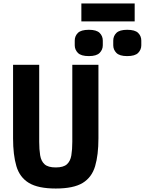

<svg xmlns="http://www.w3.org/2000/svg" viewBox="-20 -1070 831 1102"><path d="M205 -698V-256Q205 -212 210.5 -178.5Q216 -145 236 -127Q256 -109 300 -109Q344 -109 364 -127Q384 -145 389.5 -178.5Q395 -212 395 -256V-698H545V-276Q545 -181 526 -116.5Q507 -52 454.5 -20Q402 12 300 12Q199 12 146 -20Q93 -52 74 -116.5Q55 -181 55 -276V-698ZM447 -1050H753V-947H447ZM490 -748Q445 -748 427 -766.5Q409 -785 409 -810V-837Q409 -863 427 -881Q445 -899 490 -899Q534 -899 552 -881Q570 -863 570 -837V-810Q570 -785 552 -766.5Q534 -748 490 -748ZM710 -748Q666 -748 648 -766.5Q630 -785 630 -810V-837Q630 -863 648 -881Q666 -899 710 -899Q755 -899 773 -881Q791 -863 791 -837V-810Q791 -785 773 -766.5Q755 -748 710 -748Z"/></svg>

Font: Lilex Nerd Font
Style: Bold
Weight: 700
Designer: Mike Abbink, Paul van der Laan, Pieter van Rosmalen, Mikhael Khrustik
Foundry: Mikhael Khrustik
Version: Version 2.400; ttfautohint (v1.8.4.7-5d5b);Nerd Fonts 3.3.0